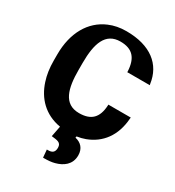

<svg xmlns="http://www.w3.org/2000/svg" viewBox="-220 -848 1095 1202"><g transform="rotate(30 327.0 -247.5)"><path d="M34 -333C34 -281 41 -233 55 -191C87 -92 158 -15 275 5L260 82C300 87 330 87 330 126C330 160 312 170 283 170H275L280 226H287C315 226 340 224 362 218C415 204 464 171 464 104C464 54 435 25 393 16L395 6C416 3 436 -2 455 -9C554 -46 620 -129 629 -258L630 -266H468V-259C463 -170 422 -128 335 -128C223 -128 198 -229 198 -361V-412C198 -551 229 -646 337 -646C425 -646 464 -600 469 -508V-501H632L630 -509C612 -640 512 -721 337 -721C291 -721 250 -713 213 -697C100 -649 34 -535 34 -378Z"/></g></svg>

Font: Aerodynamic
Style: Bd
Weight: 500
Designer: Google
Version: Version 2.000980; 2014